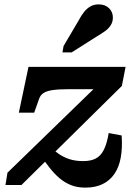

<svg xmlns="http://www.w3.org/2000/svg" viewBox="-20 -844 617 876"><path d="M369 12Q332 12 303.5 0.5Q275 -11 251 -31.5Q227 -52 206 -79Q185 -106 163 -137L202 -178Q224 -159 246.5 -143Q269 -127 296.5 -118Q324 -109 360 -109Q395 -109 417.5 -121Q440 -133 454 -161Q468 -189 476 -237L535 -226Q539 -170 531 -125.5Q523 -81 502 -50.5Q481 -20 448 -4Q415 12 369 12ZM78 0H5L14 -56L427 -457L440 -437H290Q247 -437 220 -433Q193 -429 178.5 -419.5Q164 -410 158 -392L136 -330H66L110 -539H553L536 -452ZM339 -751Q351 -774 364 -790Q377 -806 393 -815Q409 -824 430 -824Q460 -824 477.5 -806.5Q495 -789 495 -764Q495 -744 485 -728.5Q475 -713 458 -701Q441 -689 419 -676L307 -605H265L270 -634Z"/></svg>

Font: Roboto Serif 20pt SemiBold
Style: Italic
Weight: 600
Italic angle: -10°
Version: Version 1.007